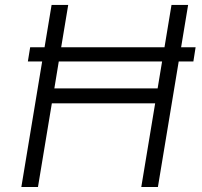

<svg xmlns="http://www.w3.org/2000/svg" viewBox="-20 -747 806 767"><path d="M65.3 0 148.4 -501.4H91.3L100.5 -558.2H158L186.1 -727.3H252.5L224.4 -558.2H637.1L665.1 -727.3H731.5L703.5 -558.2H761.4L752.5 -501.4H693.9L610.8 0H544.4L599.8 -334.2H187.1L131.7 0ZM197.1 -393.8H609.7L627.5 -501.4H214.8Z"/></svg>

Font: Inter P Light
Style: Italic
Weight: 300
Italic angle: 9.39999°
Designer: Rasmus Andersson
Foundry: rsms
Version: Version 3.018;git-588b23468